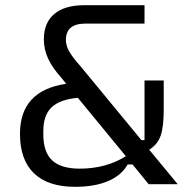

<svg xmlns="http://www.w3.org/2000/svg" viewBox="-20 -710 746 740"><path d="M149 -558Q149 -622 189 -656Q229 -690 306 -690H537V-619H309Q234 -619 234 -556Q234 -535 246 -513Q258 -491 290 -455L525 -170H537V-400H611V-287Q611 -220 599 -186.5Q587 -153 555 -133L665 0H553L491 -76H472Q448 -34 396.5 -12Q345 10 269 10Q165 10 111 -42Q57 -94 57 -194Q57 -361 235 -387L220 -406Q182 -448 165.5 -484Q149 -520 149 -558ZM287 -60Q389 -60 465 -108L280 -333Q211 -327 179 -296.5Q147 -266 147 -205V-191Q147 -124 181 -92Q215 -60 287 -60Z"/></svg>

Font: Mozilla Text BETA
Style: Regular
Weight: 400
Designer: Studio DRAMA
Foundry: Studio DRAMA
Version: Version 0.100